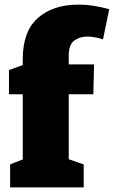

<svg xmlns="http://www.w3.org/2000/svg" viewBox="-20 -815 495 835"><path d="M24 0V-100L95 -128L79 -109V-424L95 -405H19V-510L100 -540L79 -513V-558Q79 -679 145 -737Q211 -795 322 -795Q354 -795 386 -790Q418 -785 455 -775L428 -644Q412 -649 394 -652.5Q376 -656 359 -656Q327 -656 303 -638.5Q279 -621 279 -574V-513L255 -535H389L386 -405H262L279 -424V-110L263 -128L344 -100V0Z"/></svg>

Font: Bitter Thin Black
Style: Regular
Weight: 900
Version: Version 3.020